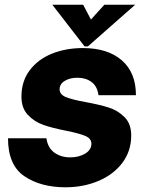

<svg xmlns="http://www.w3.org/2000/svg" viewBox="-20 -783 628 815"><path d="M14 -196H177Q183 -155 211 -135Q239 -115 278 -115Q315 -115 341.5 -131Q368 -147 368 -173Q368 -195 342 -206Q316 -217 261 -228Q204 -239 165 -252.5Q126 -266 98.5 -295Q71 -324 71 -373Q71 -438 106 -484.5Q141 -531 200 -555Q259 -579 332 -579Q437 -579 497 -527Q557 -475 557 -379H398Q393 -417 368.5 -435Q344 -453 309 -453Q276 -453 254.5 -439.5Q233 -426 233 -404Q233 -382 259.5 -371Q286 -360 342 -350Q402 -339 441.5 -326.5Q481 -314 509 -285.5Q537 -257 537 -208Q537 -142 499.5 -92Q462 -42 398 -15Q334 12 258 12Q153 12 83.5 -35Q14 -82 14 -196ZM353 -586H339L202 -763H333L366 -700L423 -763H554Z"/></svg>

Font: Open Sauce One Black Italic
Style: Regular
Weight: 900
Italic angle: -10°
Designer: Alfredo Marco Pradil
Foundry: Creative Sauce Fz LLC
Version: Version 1.477